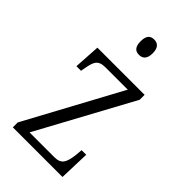

<svg xmlns="http://www.w3.org/2000/svg" viewBox="-231 -817 886 886"><g transform="rotate(45 212.5 -374.0)"><path d="M218 -648C240 -648 258 -660 258 -698C258 -736 240 -748 218 -748C195 -748 179 -736 179 -698C179 -660 195 -648 218 -648ZM43 0H367L372 -150H342L339 -116C332 -62 322 -38 275 -38H114L367 -504V-536H59L51 -407H81L84 -423C93 -476 101 -498 151 -498H295L43 -32Z"/></g></svg>

Font: Noto Serif Thai Condensed Light
Style: Regular
Weight: 300
Width: 3
Designer: Monotype Design Team
Foundry: Monotype Imaging Inc.
Version: Version 2.002